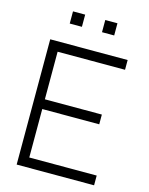

<svg xmlns="http://www.w3.org/2000/svg" viewBox="-132 -984 828 1066"><g transform="rotate(15 282.5 -451.0)"><path d="M407.5 -832.5V-902.5H337.5V-832.5ZM222 -832.5V-902.5H152V-832.5ZM515 0V-56H127.5V-334.5H455V-390.5H127.5V-664H515V-720H70V0Z"/></g></svg>

Font: Vela Sans Light
Style: Regular
Weight: 300
Designer: Principal design: Mikhail Sharanda - project Manrope.
Design modification: Ravid Balaliev
Foundry: Mikhail Sharanda
Version: Version 1.001